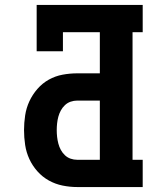

<svg xmlns="http://www.w3.org/2000/svg" viewBox="-20 -755 640 775"><path d="M292 0Q262 0 232.5 -6Q203 -12 177 -26.5Q151 -41 131 -63.5Q111 -86 98.5 -113Q86 -140 81.5 -170Q77 -200 77 -230Q77 -259 81.5 -289Q86 -319 98.5 -346Q111 -373 131 -396Q151 -419 177 -433.5Q203 -448 232.5 -453.5Q262 -459 292 -459H383V-625H234V-548H128V-735H556V-625H515V-110H556V0ZM292 -110H383V-349H292Q278 -349 265 -344.5Q252 -340 242 -330.5Q232 -321 225.5 -309Q219 -297 215.5 -284Q212 -271 210.5 -257Q209 -243 209 -230Q209 -216 210.5 -202.5Q212 -189 215.5 -175.5Q219 -162 225.5 -150Q232 -138 242 -128.5Q252 -119 265 -114.5Q278 -110 292 -110Z"/></svg>

Font: Iosevka Slab XBdEx
Style: Regular
Weight: 800
Width: 7
Monospace: yes
Designer: Belleve Invis
Foundry: Belleve Invis
Version: Version 11.1.0; ttfautohint (v1.8.3)